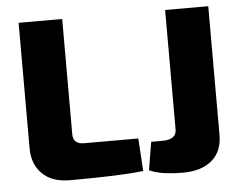

<svg xmlns="http://www.w3.org/2000/svg" viewBox="-51 -751 1035 825"><g transform="rotate(-5 467.0 -338.5)"><path d="M876 -690V-135Q876 -64 831 -25.5Q786 13 706 13Q609 13 561 -10L581 -131H628Q690 -131 690 -174V-690ZM246 -690V-193Q246 -150 293 -150H527L536 -9Q438 3 219 3Q142 3 100 -38.5Q58 -80 58 -149V-690Z"/></g></svg>

Font: Ezarion Extra Bold
Style: Regular
Weight: 800
Designer: Natanael Gama
Version: Version 1.001;PS 001.001;hotconv 1.0.70;makeotf.lib2.5.58329